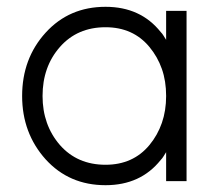

<svg xmlns="http://www.w3.org/2000/svg" viewBox="-20 -532 642 564"><path d="M468 -500V-415Q464 -421 460.5 -427Q457 -433 452 -438Q393 -512 290 -512Q183 -512 114 -436Q45 -360 45 -250Q45 -141 114 -64Q183 12 290 12Q393 12 452 -62Q457 -67 460.5 -73Q464 -79 468 -85V0H528V-500ZM290 -452Q371 -452 419 -394Q443 -365 455.5 -329.5Q468 -294 468 -250Q468 -207 455.5 -171Q443 -135 419 -106Q371 -48 290 -48Q207 -48 156 -106Q105 -165 105 -250Q105 -336 156 -394Q207 -452 290 -452Z"/></svg>

Font: Unageo
Style: Light
Weight: 300
Designer: Richard Sepsi
Foundry: Richard Sepsi
Version: Version 2.000